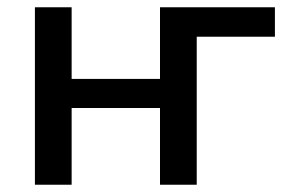

<svg xmlns="http://www.w3.org/2000/svg" viewBox="-20 -508 791 528"><path d="M76 0V-488H177V-291H420V-488H736V-407H521V0H420V-211H177V0Z"/></svg>

Font: Nunito Sans SemiBold
Style: Regular
Weight: 600
Designer: Vernon Adams
Foundry: Vernon Adams
Version: Version 3.101; ttfautohint (v1.8.4.7-5d5b);gftools[0.9.27]